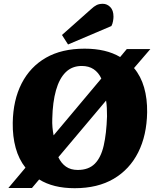

<svg xmlns="http://www.w3.org/2000/svg" viewBox="-20 -975 821 1010"><path d="M24 14 114 -93Q79 -137 62.5 -197Q46 -257 47 -329Q49 -449 94 -536.5Q139 -624 222 -671.5Q305 -719 425 -719Q538 -719 612 -675L647 -717H771L685 -617Q721 -574 738 -515Q755 -456 754 -384Q752 -263 707 -173.5Q662 -84 578 -34.5Q494 15 373 15Q316 15 269.5 3.5Q223 -8 186 -31L148 14ZM389 -81Q446 -81 478.5 -113.5Q511 -146 525.5 -209Q540 -272 543 -363Q543 -386 542 -407Q541 -428 538 -446L287 -148Q302 -116 327 -98.5Q352 -81 389 -81ZM262 -263 513 -562Q498 -594 472.5 -611Q447 -628 410 -628Q359 -628 325.5 -595Q292 -562 274.5 -500Q257 -438 255 -351Q254 -327 256 -305Q258 -283 262 -263ZM458 -926Q475 -942 488.5 -948.5Q502 -955 521 -955Q543 -955 560 -938Q577 -921 577 -887Q577 -878 574.5 -863.5Q572 -849 566 -838L338 -741L306 -791Z"/></svg>

Font: Literata 18pt ExtraBold
Style: Italic
Weight: 800
Italic angle: -2°
Designer: Latin by Veronika Burian and Jose Scaglione. Greek by Irene Vlachou. Cyrillic by Vera Evstafieva
Foundry: TypeTogether
Version: Version 3.103;gftools[0.9.29]